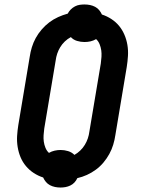

<svg xmlns="http://www.w3.org/2000/svg" viewBox="-20 -797 640 859"><path d="M251 42Q238 42 226 39.5Q214 37 203.5 31.5Q193 26 185.5 17Q178 8 173 -3Q151 -10 131 -23Q111 -36 96 -54Q81 -72 72 -93.5Q63 -115 59 -139.5Q55 -164 56.5 -188.5Q58 -213 62 -238L113 -543Q116 -564 122.5 -585.5Q129 -607 140 -627Q151 -647 166.5 -665Q182 -683 200.5 -697Q219 -711 240 -720.5Q261 -730 283 -736Q288 -746 296.5 -754.5Q305 -763 315.5 -768.5Q326 -774 337 -775.5Q348 -777 358 -777Q371 -777 383 -774.5Q395 -772 405.5 -766.5Q416 -761 423.5 -752Q431 -743 436 -732Q458 -725 478 -712Q498 -699 512.5 -681.5Q527 -664 536.5 -642Q546 -620 550 -596Q554 -572 552.5 -547Q551 -522 547 -497L496 -192Q493 -171 486.5 -149.5Q480 -128 469 -108Q458 -88 443 -70Q428 -52 409 -38Q390 -24 369 -14.5Q348 -5 326 0Q321 11 313 19.5Q305 28 294.5 33Q284 38 273 40Q262 42 251 42ZM313 -104Q327 -112 339 -123.5Q351 -135 359.5 -149Q368 -163 373 -178Q378 -193 380 -209L431 -513Q433 -528 434 -543Q435 -558 433 -572Q431 -586 425.5 -599.5Q420 -613 410 -622Q398 -615 385 -612Q372 -609 358 -609Q341 -609 324.5 -614Q308 -619 297 -631Q282 -623 270 -611.5Q258 -600 249.5 -586Q241 -572 236 -557Q231 -542 229 -526L178 -222Q176 -207 175 -192Q174 -177 176 -163Q178 -149 183.5 -135.5Q189 -122 199 -113Q211 -120 224.5 -123Q238 -126 251 -126Q268 -126 284.5 -121Q301 -116 313 -104Z"/></svg>

Font: Iosevka Etoile Oblique
Style: Bold
Weight: 700
Italic angle: -9°
Designer: Belleve Invis
Foundry: Belleve Invis
Version: Version 15.5.2; ttfautohint (v1.8.4)